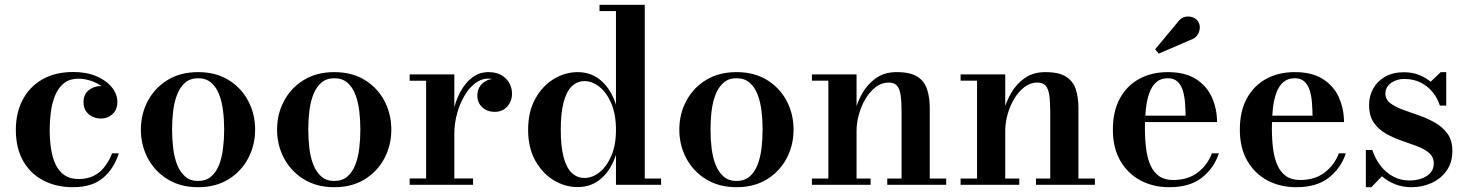

<svg xmlns="http://www.w3.org/2000/svg" viewBox="-20 -770 6116 800"><path d="M283 10Q216 10 162.2 -17.2Q108.5 -44.5 77.2 -98Q46 -151.5 46 -230Q46 -298.5 73.8 -352.8Q101.5 -407 155 -438.5Q208.5 -470 285.5 -470Q341 -470 382.2 -452.2Q423.5 -434.5 446.2 -406Q469 -377.5 469 -345.5Q469 -313 448.8 -294.5Q428.5 -276 400 -276Q383.5 -276 366.8 -283.2Q350 -290.5 339 -305.8Q328 -321 328 -344.5Q328 -377 349.8 -394.2Q371.5 -411.5 400 -411.5Q427 -411.5 447.5 -394.8Q468 -378 468 -345.5H442Q442 -367 429.5 -384.8Q417 -402.5 397 -415.2Q377 -428 353.5 -435Q330 -442 307.5 -442Q269 -442 245.5 -422.5Q222 -403 209.2 -371.2Q196.5 -339.5 191.8 -302.5Q187 -265.5 187 -230Q187 -187 192.8 -149.5Q198.5 -112 212 -84Q225.5 -56 248.8 -40Q272 -24 306.5 -24Q345 -24 371.8 -38Q398.5 -52 416.8 -76.2Q435 -100.5 447 -131H475Q455.5 -68.5 410 -29.2Q364.5 10 283 10Z M805.5 10Q732 10 678.5 -23Q625 -56 596 -110.5Q567 -165 567 -230Q567 -295 596 -349.5Q625 -404 678.5 -436.8Q732 -469.5 805.5 -469.5Q879 -469.5 932.2 -436.8Q985.5 -404 1014.2 -349.5Q1043 -295 1043 -230Q1043 -165 1014.2 -110.5Q985.5 -56 932.2 -23Q879 10 805.5 10ZM805.5 -16Q838 -16 859.2 -34Q880.5 -52 892.5 -82.2Q904.5 -112.5 909.2 -151Q914 -189.5 914 -230Q914 -271 909.2 -309.2Q904.5 -347.5 892.5 -377.8Q880.5 -408 859.2 -426Q838 -444 805.5 -444Q773 -444 752 -426Q731 -408 718.8 -377.8Q706.5 -347.5 701.8 -309.2Q697 -271 697 -230Q697 -189.5 701.8 -151Q706.5 -112.5 718.8 -82.2Q731 -52 752 -34Q773 -16 805.5 -16Z M1373 10Q1299.5 10 1246 -23Q1192.5 -56 1163.5 -110.5Q1134.5 -165 1134.5 -230Q1134.5 -295 1163.5 -349.5Q1192.5 -404 1246 -436.8Q1299.5 -469.5 1373 -469.5Q1446.5 -469.5 1499.8 -436.8Q1553 -404 1581.8 -349.5Q1610.5 -295 1610.5 -230Q1610.5 -165 1581.8 -110.5Q1553 -56 1499.8 -23Q1446.5 10 1373 10ZM1373 -16Q1405.5 -16 1426.8 -34Q1448 -52 1460 -82.2Q1472 -112.5 1476.8 -151Q1481.5 -189.5 1481.5 -230Q1481.5 -271 1476.8 -309.2Q1472 -347.5 1460 -377.8Q1448 -408 1426.8 -426Q1405.5 -444 1373 -444Q1340.5 -444 1319.5 -426Q1298.5 -408 1286.2 -377.8Q1274 -347.5 1269.2 -309.2Q1264.5 -271 1264.5 -230Q1264.5 -189.5 1269.2 -151Q1274 -112.5 1286.2 -82.2Q1298.5 -52 1319.5 -34Q1340.5 -16 1373 -16Z M1858 -210.5Q1858 -257.5 1868 -303.5Q1878 -349.5 1898 -387Q1918 -424.5 1947.5 -447Q1977 -469.5 2016 -469.5Q2048 -469.5 2069.8 -456.5Q2091.5 -443.5 2102.5 -423Q2113.5 -402.5 2113.5 -380Q2113.5 -349 2093.8 -326.5Q2074 -304 2041.5 -304Q2009.5 -304 1989.2 -323.2Q1969 -342.5 1969 -370.5Q1969 -403 1990 -422.2Q2011 -441.5 2041.5 -441.5Q2061.5 -441.5 2077.8 -433Q2094 -424.5 2103.2 -410.5Q2112.5 -396.5 2112.5 -380H2086Q2086 -397.5 2076.5 -411.5Q2067 -425.5 2050.2 -434Q2033.5 -442.5 2013 -442.5Q1986 -442.5 1960.8 -423.8Q1935.5 -405 1916 -372.2Q1896.5 -339.5 1884.8 -298Q1873 -256.5 1873 -210.5ZM1873 -460V-26.5H1951V0H1687V-26.5H1755.5V-433.5H1687V-460Z M2387 9.5Q2334.5 9.5 2287.2 -19Q2240 -47.5 2210.2 -101Q2180.5 -154.5 2180.5 -229.5Q2180.5 -304.5 2210.2 -358.2Q2240 -412 2287.2 -440.8Q2334.5 -469.5 2387 -469.5Q2445 -469.5 2486 -432.8Q2527 -396 2546.5 -334V-724H2478V-750H2666.5V-26H2734.5V0H2546.5V-125Q2527 -63.5 2486 -27Q2445 9.5 2387 9.5ZM2416 -28.5Q2448 -28.5 2478 -52.2Q2508 -76 2527.2 -120.8Q2546.5 -165.5 2546.5 -229.5Q2546.5 -293.5 2527.2 -338.8Q2508 -384 2478 -408Q2448 -432 2416 -432Q2384.5 -432 2362.2 -410.2Q2340 -388.5 2328.2 -343.5Q2316.5 -298.5 2316.5 -229.5Q2316.5 -160.5 2328.2 -115.8Q2340 -71 2362.2 -49.8Q2384.5 -28.5 2416 -28.5Z M3049 10Q2975.5 10 2922 -23Q2868.5 -56 2839.5 -110.5Q2810.5 -165 2810.5 -230Q2810.5 -295 2839.5 -349.5Q2868.5 -404 2922 -436.8Q2975.5 -469.5 3049 -469.5Q3122.5 -469.5 3175.8 -436.8Q3229 -404 3257.8 -349.5Q3286.5 -295 3286.5 -230Q3286.5 -165 3257.8 -110.5Q3229 -56 3175.8 -23Q3122.5 10 3049 10ZM3049 -16Q3081.5 -16 3102.8 -34Q3124 -52 3136 -82.2Q3148 -112.5 3152.8 -151Q3157.5 -189.5 3157.5 -230Q3157.5 -271 3152.8 -309.2Q3148 -347.5 3136 -377.8Q3124 -408 3102.8 -426Q3081.5 -444 3049 -444Q3016.5 -444 2995.5 -426Q2974.5 -408 2962.2 -377.8Q2950 -347.5 2945.2 -309.2Q2940.5 -271 2940.5 -230Q2940.5 -189.5 2945.2 -151Q2950 -112.5 2962.2 -82.2Q2974.5 -52 2995.5 -34Q3016.5 -16 3049 -16Z M3549 -460V-26H3607.5V0H3363V-26H3431.5V-434H3363V-460ZM3854 -319.5V-26H3922.5V0H3677V-26H3736.5V-303Q3736.5 -345 3732.8 -372.2Q3729 -399.5 3717.5 -412.8Q3706 -426 3682.5 -426Q3653.5 -426 3629 -407.2Q3604.5 -388.5 3586.5 -358.5Q3568.5 -328.5 3558.8 -293.2Q3549 -258 3549 -224L3530.5 -223Q3530.5 -257 3540.5 -299.2Q3550.5 -341.5 3572.2 -380.2Q3594 -419 3629.5 -444.2Q3665 -469.5 3716 -469.5Q3773.5 -469.5 3803 -450.2Q3832.5 -431 3843.2 -397Q3854 -363 3854 -319.5Z M4168.5 -460V-26H4227V0H3982.5V-26H4051V-434H3982.5V-460ZM4473.5 -319.5V-26H4542V0H4296.5V-26H4356V-303Q4356 -345 4352.2 -372.2Q4348.5 -399.5 4337 -412.8Q4325.5 -426 4302 -426Q4273 -426 4248.5 -407.2Q4224 -388.5 4206 -358.5Q4188 -328.5 4178.2 -293.2Q4168.5 -258 4168.5 -224L4150 -223Q4150 -257 4160 -299.2Q4170 -341.5 4191.8 -380.2Q4213.5 -419 4249 -444.2Q4284.5 -469.5 4335.5 -469.5Q4393 -469.5 4422.5 -450.2Q4452 -431 4462.8 -397Q4473.5 -363 4473.5 -319.5Z M4852 10Q4785 10 4732 -18.2Q4679 -46.5 4648 -100Q4617 -153.5 4617 -230Q4617 -306.5 4646.2 -360Q4675.5 -413.5 4727 -441.5Q4778.5 -469.5 4846 -469.5Q4918.5 -469.5 4963.8 -440.2Q5009 -411 5030 -363.5Q5051 -316 5051 -261.5H4684.5V-288H4920Q4919.5 -314.5 4917.5 -342Q4915.5 -369.5 4908.5 -392.5Q4901.5 -415.5 4886.5 -429.8Q4871.5 -444 4846 -444Q4817 -444 4798.2 -427.8Q4779.5 -411.5 4769 -382.8Q4758.5 -354 4754.5 -316.5Q4750.5 -279 4750.5 -236Q4750.5 -189.5 4755.5 -150.2Q4760.5 -111 4773.5 -81.8Q4786.5 -52.5 4809.5 -36.2Q4832.5 -20 4868 -20Q4929.5 -20 4970.2 -51Q5011 -82 5029.5 -131H5058.5Q5039 -70.5 4988.5 -30.2Q4938 10 4852 10ZM4808 -546.5 4793 -564.5 4887 -677.5Q4900.5 -696 4917.5 -699.8Q4934.5 -703.5 4949.8 -697.8Q4965 -692 4972 -680.5Q4980.5 -667.5 4979 -651.5Q4977.5 -635.5 4967.8 -622.2Q4958 -609 4940 -603.5Z M5381 10Q5314 10 5261 -18.2Q5208 -46.5 5177 -100Q5146 -153.5 5146 -230Q5146 -306.5 5175.2 -360Q5204.5 -413.5 5256 -441.5Q5307.5 -469.5 5375 -469.5Q5447.5 -469.5 5492.8 -440.2Q5538 -411 5559 -363.5Q5580 -316 5580 -261.5H5213.5V-288H5449Q5448.5 -314.5 5446.5 -342Q5444.5 -369.5 5437.5 -392.5Q5430.5 -415.5 5415.5 -429.8Q5400.5 -444 5375 -444Q5346 -444 5327.2 -427.8Q5308.5 -411.5 5298 -382.8Q5287.5 -354 5283.5 -316.5Q5279.5 -279 5279.5 -236Q5279.5 -189.5 5284.5 -150.2Q5289.5 -111 5302.5 -81.8Q5315.5 -52.5 5338.5 -36.2Q5361.5 -20 5397 -20Q5458.5 -20 5499.2 -51Q5540 -82 5558.5 -131H5587.5Q5568 -70.5 5517.5 -30.2Q5467 10 5381 10Z M5671 10V-145H5698Q5710.5 -107 5733 -78.5Q5755.5 -50 5785.8 -34Q5816 -18 5852 -18Q5880 -18 5903 -26Q5926 -34 5940 -49.8Q5954 -65.5 5954 -88.5Q5954 -116 5934.5 -132.8Q5915 -149.5 5884.2 -161Q5853.5 -172.5 5819.2 -184.2Q5785 -196 5754.2 -213.5Q5723.5 -231 5704 -259.2Q5684.5 -287.5 5684.5 -333Q5684.5 -369.5 5701.2 -400.2Q5718 -431 5750.5 -450Q5783 -469 5830 -469Q5863.5 -469 5891.5 -458.2Q5919.5 -447.5 5941 -429.5L5983 -469.5H6006V-330H5979.5Q5970.5 -359 5950.8 -384.2Q5931 -409.5 5901 -425.2Q5871 -441 5831 -441Q5810.5 -441 5792.5 -433.5Q5774.5 -426 5763.5 -412.5Q5752.5 -399 5752.5 -380.5Q5752.5 -356 5772.5 -340.5Q5792.5 -325 5824.5 -313.2Q5856.5 -301.5 5892 -289.2Q5927.5 -277 5959.2 -259Q5991 -241 6011.2 -213Q6031.5 -185 6031.5 -141.5Q6031.5 -92.5 6007.5 -58.8Q5983.5 -25 5944.8 -7.5Q5906 10 5860.5 10Q5825 10 5794 -2Q5763 -14 5738 -35.5L5694 10Z"/></svg>

Font: Bodoni Moda 9pt SemiBold
Style: Regular
Weight: 600
Designer: Owen Earl
Foundry: indestructible type
Version: Version 2.005